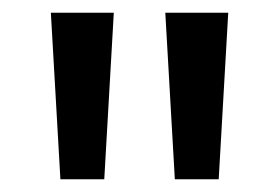

<svg xmlns="http://www.w3.org/2000/svg" viewBox="-20 -709 439 302"><path d="M60 -689H159L144 -427H75ZM240 -689H339L324 -427H255Z"/></svg>

Font: Statis Sans
Style: Regular
Weight: 400
Designer: bBox Type GmbH
Foundry: bBox Type GmbH
Version: Version 1.000